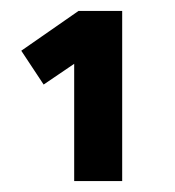

<svg xmlns="http://www.w3.org/2000/svg" viewBox="-20 -810 320 352"><path d="M60 -655 116 -693V-478H204V-790H124L19 -717Z"/></svg>

Font: RazerF5 SemiBold
Style: Regular
Weight: 600
Foundry: Razer Inc.
Version: Version 2